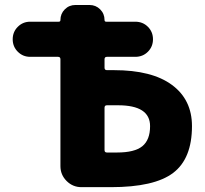

<svg xmlns="http://www.w3.org/2000/svg" viewBox="-20 -775 826 774"><path d="M411.1 -350.6Q401.4 -350.6 401.4 -340.8V-169.9Q401.4 -160.2 411.1 -160.2H452.1Q522.5 -160.2 553.7 -185.5Q585 -210.9 585 -266.6Q585 -350.6 456.1 -350.6ZM308.6 -20.5Q273.4 -20.5 248.5 -45.4Q223.6 -70.3 223.6 -105.5V-536.1Q223.6 -545.9 213.9 -545.9H101.6Q72.3 -545.9 51.8 -566.4Q31.2 -586.9 31.2 -616.7Q31.2 -646.5 51.8 -667Q72.3 -687.5 101.6 -687.5H216.8Q223.6 -687.5 223.6 -694.3Q223.6 -719.7 241.2 -737.3Q258.8 -754.9 284.2 -754.9H340.8Q366.2 -754.9 383.8 -737.3Q401.4 -719.7 401.4 -694.3Q401.4 -687.5 408.2 -687.5H525.4Q555.7 -687.5 576.2 -667Q596.7 -646.5 596.7 -616.7Q596.7 -586.9 576.2 -566.4Q555.7 -545.9 525.4 -545.9H411.1Q401.4 -545.9 401.4 -536.1V-502Q401.4 -492.2 411.1 -492.2H439.5Q592.8 -492.2 673.3 -432.6Q753.9 -373 753.9 -266.6Q753.9 -135.7 678.2 -78.1Q602.5 -20.5 426.8 -20.5Z"/></svg>

Font: Gen Jyuu GothicX Heavy
Style: Bold
Weight: 900
Designer: [Source Han Sans]
Ryoko NISHIZUKA  (kana & ideographs); Paul D. Hunt (Latin, Greek & Cyrillic); Wenlong ZHANG  (bopomofo
Version: Version 1.002.20150607